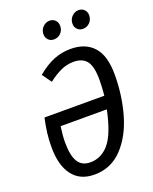

<svg xmlns="http://www.w3.org/2000/svg" viewBox="-164 -980 863 1082"><g transform="rotate(-20 267.5 -439.0)"><path d="M511 -480Q511 -354 478.5 -241.5Q446 -129 378.5 -58.5Q311 12 212 12Q126 12 81 -47.5Q36 -107 36 -215Q36 -262 41 -301Q46 -340 56 -387H415Q420 -436 420 -482Q420 -562 394.5 -594Q369 -626 317 -626Q276 -626 239.5 -609Q203 -592 164 -562L124 -618Q174 -660 222.5 -680Q271 -700 326 -700Q414 -700 462.5 -646.5Q511 -593 511 -480ZM402 -310H125Q117 -256 117 -215Q117 -137 140 -99Q163 -61 214 -61Q280 -61 326.5 -116Q373 -171 402 -310ZM211 -829Q211 -855 228.5 -872.5Q246 -890 269 -890Q290 -890 303 -876.5Q316 -863 316 -843Q316 -816 299 -799Q282 -782 258 -782Q237 -782 224 -795.5Q211 -809 211 -829ZM385 -829Q385 -855 402.5 -872.5Q420 -890 443 -890Q464 -890 477 -876.5Q490 -863 490 -843Q490 -817 473 -799.5Q456 -782 432 -782Q411 -782 398 -795.5Q385 -809 385 -829Z"/></g></svg>

Font: Fira Sans Compressed
Style: Italic
Weight: 400
Width: 1
Italic angle: -8°
Designer: bBox Type GmbH & Carrois Corporate GbR & Edenspiekermann AG
Foundry: bBox Type GmbH & Carrois Corporate GbR & Edenspiekermann AG
Version: Version 4.301